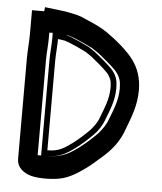

<svg xmlns="http://www.w3.org/2000/svg" viewBox="-53 -734 699 831"><g transform="rotate(5 297.0 -318.5)"><path d="M177 -555H183C189 -554.3 195 -553.3 201 -552C204.3 -552 207.3 -551.3 210 -550L225 -545C251 -534.6 276.4 -522.8 300 -511L318 -499C323.3 -495.7 328.3 -492 333 -488C342.2 -480.7 384.7 -445.5 393 -436C405.6 -425.2 421 -402.7 421 -381C421.7 -377 422 -372 422 -366C422 -315 402.7 -274.3 388 -235C380.1 -211.3 365 -191.8 350 -175C326.8 -151.8 305.1 -132.1 277 -111C248.7 -91 224.2 -72 177 -72H173V-458C173 -491.7 177 -523.1 177 -555ZM50 -457V-25C50 -7 55.8 7.8 67.5 19.5C92.9 44.9 127.8 51 177 51C187.7 51 198.7 50.3 210 49C268.3 46.2 311.8 15.3 350 -12C373 -28.4 392.2 -47.8 412 -64C450.8 -97.2 485.1 -139.3 503 -193C522.1 -243.9 545 -297 545 -365C545 -420.1 528.9 -460.1 505 -494C477 -532.2 425.4 -574.7 386 -602L364 -616C335 -632.9 302.1 -645.4 270 -660C247.5 -668.7 225.4 -671.1 199 -677L109 -688L107 -670H54V-567C54 -532.3 50 -493.9 50 -457ZM152 -555C152 -525.2 148 -493.7 148 -458V-47H177C232 -47 263.7 -71 291.7 -90.8C321.5 -113.2 343.9 -133.5 367.7 -157.3C384.4 -174.1 401.9 -198.6 411.6 -226.7C426 -265 447 -308.8 447 -366C447 -371.9 446.5 -379.4 446 -383C444.6 -416.1 425.8 -440.1 410.6 -453.8C396.1 -469 358.7 -499.4 349 -507.2C342.2 -512.9 337.4 -516.3 331.5 -520.1L312.6 -532.7C287.8 -545 261.2 -557.5 233.6 -568.5L219.2 -573.3C207.9 -578.2 196.9 -578.6 184.4 -580H152ZM75 -457V-25C75 -12.6 78.3 -5 85.2 1.8C103 19.7 128.9 26 177 26C186.9 26 197.4 25.3 207.9 24.1C258.4 21.7 296.6 -4.6 335.5 -32.3C356.6 -47.4 373.6 -64.8 396 -83.2C432 -114.2 463.1 -152.2 479.4 -201.3C499.2 -254.2 520 -302.5 520 -365C520 -414.9 506.7 -448.1 484.7 -479.4C460 -512.9 410.6 -554.5 372.2 -581.2L351 -594.6C325.5 -609.4 293.4 -622 260.4 -636.9C242.6 -643.6 224 -646 194.8 -652.3L131.1 -660.1L129.4 -645H79V-567C79 -530.5 75 -492.2 75 -457ZM137 -555V-580H186.5C194.2 -579.1 201.7 -578.1 209 -576.7C216.2 -575.8 220.3 -575.5 231.8 -571.1L245.2 -566.6C274.1 -555 301.6 -542.2 327.2 -529.4L346.7 -516.4C352.5 -512.7 358.7 -508.3 364.9 -503.1C375.3 -494.7 413.6 -463.5 426.8 -449.5C443.3 -434.5 460.1 -410.8 461 -382.3C461.5 -378.7 462 -371.9 462 -366C462 -311.2 441.6 -268.2 427.1 -229.6C417.9 -202.6 400.3 -180.1 384.5 -162.3C360.3 -138.2 338 -117.7 307.3 -94.7C280.6 -75.9 244.9 -47 177 -47H133V-458C133 -492.9 137 -524.4 137 -555ZM90 -457C90 -492.9 94 -531.2 94 -567V-645H144.3L145.8 -658L188.5 -652.8C217.8 -646.5 234.1 -644.2 247.9 -639.2C281.6 -623.9 312.4 -611.8 336.1 -598.1L356.9 -584.9C395.1 -558.3 443.6 -517.6 468.5 -483.8C490.6 -452.3 505 -417 505 -365C505 -300.4 483.5 -250.6 463.9 -198.4C447.1 -147.8 415.4 -109.4 379.9 -79C357.9 -60.8 340 -42.8 319.9 -28.5C268.8 8 238.7 26 177 26C132.8 26 117.5 22.3 101.4 6.3C94.7 -0.4 90 -10.3 90 -25Z"/></g></svg>

Font: Tape
Style: Regular
Weight: 500
Foundry: Cannot Into Space Fonts
Version: Version 0.97